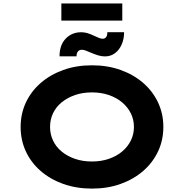

<svg xmlns="http://www.w3.org/2000/svg" viewBox="-20 -1100 1082 1130"><path d="M521.5 10Q429.3 10 352.3 -17.5Q275.3 -45 219 -94Q162.7 -143 132.1 -209.1Q101.4 -275.1 101.4 -352.9Q101.4 -430.6 132.3 -496.7Q163.3 -562.7 219.6 -611.7Q275.9 -660.7 352.6 -688.2Q429.3 -715.7 520.9 -715.7Q613.1 -715.7 689.8 -688.2Q766.6 -660.7 822.9 -611.7Q879.2 -562.7 910.3 -496.7Q941.4 -430.6 941.4 -353.4Q941.4 -275.1 910.3 -209.1Q879.2 -143 822.9 -94Q766.6 -45 689.8 -17.5Q613.1 10 521.5 10ZM520.9 -149.5Q575.2 -149.5 620.4 -165Q665.7 -180.5 698.6 -208.1Q731.6 -235.7 750 -272.8Q768.3 -309.8 768.3 -352.9Q768.3 -396 750 -433Q731.6 -470 698.6 -497.6Q665.7 -525.2 620.4 -540.7Q575.2 -556.2 520.9 -556.2Q466.7 -556.2 421.7 -540.7Q376.8 -525.2 343.5 -498.1Q310.2 -471 292.4 -434Q274.6 -397 274.6 -352.9Q274.6 -309.8 292.4 -272.3Q310.2 -234.7 343.5 -207.6Q376.8 -180.5 421.7 -165Q466.7 -149.5 520.9 -149.5ZM597.8 -768Q578.2 -768 557.9 -774.1Q537.6 -780.1 513.7 -790.4Q495.5 -798.6 483.3 -802.9Q471 -807.1 461 -807.1Q446.8 -807.1 438.6 -796.9Q430.4 -786.6 430.4 -768.6H330.4Q330.4 -834.6 366.6 -872.5Q402.7 -910.3 458.2 -910.3Q475.8 -910.3 493.5 -905.3Q511.2 -900.3 537.6 -887.7Q553.9 -880 564.8 -876Q575.8 -872 584.8 -872Q598.2 -872 605.3 -882.6Q612.5 -893.1 611.5 -910.3H710.4Q710.4 -871.5 696.4 -838.9Q682.4 -806.3 657 -787.2Q631.7 -768 597.8 -768ZM341.1 -978.9V-1079.7H699.7V-978.9Z"/></svg>

Font: Lexend Peta
Style: Regular
Weight: 400
Designer: Bonnie Shaver-Troup, Thomas Jockin
Foundry: Lexend
Version: Version 1.007